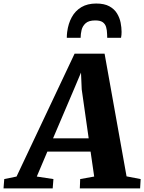

<svg xmlns="http://www.w3.org/2000/svg" viewBox="-98 -1042 798 1062"><path d="M-78.5 0 -74.5 -51.5 -6.5 -65.5 314.5 -745H480.5L602 -66.5L680 -51.5L677 0H343.5L345.5 -51.5L423 -65.5L403 -203.5H164L105.5 -65.5L197.5 -51.5L193.5 0ZM195.5 -277H392.5L354 -547.5L350 -640.5L312.5 -551.5ZM434 -1022.5Q479 -1022.5 506.8 -1007.2Q534.5 -992 549.2 -967.8Q564 -943.5 569.2 -916.5Q574.5 -889.5 574.5 -865.5Q574.5 -857.5 573.8 -849Q573 -840.5 571.5 -833H495Q495 -838 494.8 -842.8Q494.5 -847.5 494.5 -852Q494 -875.5 488.8 -892.8Q483.5 -910 469.8 -919.5Q456 -929 429 -929Q393 -929 375.8 -913.5Q358.5 -898 353.2 -875.8Q348 -853.5 348 -833H271.5Q271.5 -841.5 272 -849.2Q272.5 -857 273.5 -865Q279.5 -911.5 299 -947Q318.5 -982.5 352.2 -1002.5Q386 -1022.5 434 -1022.5Z"/></svg>

Font: Merriweather Light 18pt Black
Style: Italic
Weight: 900
Italic angle: -7.8°
Version: Version 2.101